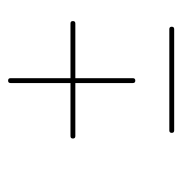

<svg xmlns="http://www.w3.org/2000/svg" viewBox="-8 -486 450 474"><g transform="rotate(-90 217.0 -249.0)"><path d="M249 -448Q249 -454 255 -454Q261 -454 261 -448Q261 -373 261 -297.5Q261 -222 261 -146Q261 -146 261 -146Q261 -146 261 -146Q261 -140 255 -140Q249 -140 249 -146Q249 -222 249 -297.5Q249 -373 249 -448Q249 -448 249 -448Q249 -448 249 -448ZM118 -288Q112 -288 112 -294Q112 -300 118 -300Q188 -300 257.5 -300Q327 -300 396 -300Q396 -300 396 -300Q396 -300 396 -300Q402 -300 402 -294Q402 -288 396 -288Q327 -288 257.5 -288Q188 -288 118 -288Q118 -288 118 -288Q118 -288 118 -288ZM132 -44Q126 -44 126 -50Q126 -56 132 -56Q195 -56 257.5 -56Q320 -56 382 -56Q382 -56 382 -56Q382 -56 382 -56Q388 -56 388 -50Q388 -44 382 -44Q320 -44 257.5 -44Q195 -44 132 -44Q132 -44 132 -44Q132 -44 132 -44Z"/></g></svg>

Font: FRB American Cursive Thin
Style: Italic
Weight: 100
Italic angle: -25°
Version: Version 2.0;Modular Font Editor K font №1